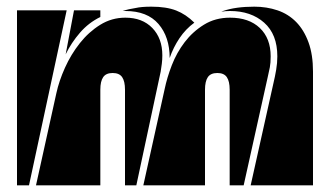

<svg xmlns="http://www.w3.org/2000/svg" viewBox="-20 -556 987 576"><path d="M669 0V-287Q669 -312 660.5 -324.5Q652 -337 632 -337Q612 -337 603.5 -324.5Q595 -312 595 -287V0H410L474 -289Q481 -323 495.5 -360.5Q510 -398 534 -429.5Q558 -461 592 -482Q626 -503 670 -503Q727 -503 759.5 -472Q792 -441 792 -387Q792 -367 789.5 -354Q787 -341 783 -324L711 0ZM355 -287Q355 -312 346.5 -324.5Q338 -337 318 -337Q298 -337 289.5 -324.5Q281 -312 281 -287V0H88L149 -276Q157 -313 175 -353Q193 -393 219.5 -426.5Q246 -460 280.5 -481.5Q315 -503 356 -503Q407 -503 437 -472Q467 -441 467 -390Q467 -377 465.5 -365Q464 -353 462 -341L389 0H355ZM649 -523Q687 -536 743 -536Q780 -536 812.5 -525Q845 -514 868.5 -490Q892 -466 905.5 -429Q919 -392 919 -341V0H732L800 -305Q805 -326 808.5 -346.5Q812 -367 812 -387Q812 -453 772.5 -488Q733 -523 670 -523Q663 -523 656.5 -522.5Q650 -522 644 -521Q649 -523 649 -523ZM31 -525H180L67 0H31ZM387 -532Q404 -536 434 -536Q479 -536 508.5 -524.5Q538 -513 563 -488Q537 -469 518.5 -441.5Q500 -414 489 -382Q489 -445 455.5 -484Q422 -523 356 -523H348Q366 -529 387 -532ZM281 -525V-505Q246 -488 220 -458Q194 -428 177 -393L202 -525Z"/></svg>

Font: J.M. Nexus Grotesque
Style: Regular
Weight: 900
Designer: deFharo
Foundry: deFharo
Version: Version 3.003